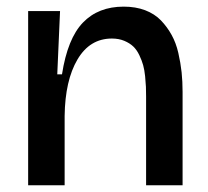

<svg xmlns="http://www.w3.org/2000/svg" viewBox="-20 -553 622 573"><path d="M64 0V-297.9V-520H159.2L150.9 -331.1H165Q181.6 -438 227.5 -485.6Q273.4 -533.2 349.1 -533.2Q384.8 -533.2 413.1 -522.5Q441.4 -511.7 460.2 -492.2Q479 -472.7 492.2 -448.7Q505.4 -424.8 512.2 -395Q519 -365.2 522 -337.4Q524.9 -309.6 524.9 -278.8V0H416V-265.1Q416 -281.7 415.5 -293.9Q415 -306.2 413.1 -325.4Q411.1 -344.7 407.2 -358.6Q403.3 -372.6 395.8 -388.4Q388.2 -404.3 377.7 -414.3Q367.2 -424.3 350.8 -431.2Q334.5 -438 314 -438Q248 -438 211.2 -375.5Q174.3 -313 172.9 -207V0Z"/></svg>

Font: Bricolage Grotesque Medium
Style: Regular
Weight: 500
Designer: Mathieu Triay
Foundry: Atelier Triay
Version: Version 1.000;gftools[0.9.30]